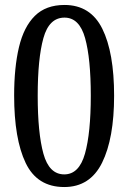

<svg xmlns="http://www.w3.org/2000/svg" viewBox="-20 -744 517 774"><path d="M239 10Q130 10 83.5 -87Q37 -184 37 -359Q37 -472 56.5 -554Q76 -636 120.5 -680Q165 -724 240 -724Q345 -724 392.5 -628Q440 -532 440 -358Q440 -186 391.5 -88Q343 10 239 10ZM239 -41Q299 -41 322.5 -124.5Q346 -208 346 -358Q346 -508 323 -590.5Q300 -673 240 -673Q178 -673 155 -590.5Q132 -508 132 -358Q132 -208 155 -124.5Q178 -41 239 -41Z"/></svg>

Font: Noto Serif Georgian Condensed
Style: Regular
Weight: 400
Width: 3
Designer: Monotype Design Team, Akaki Razmadze
Foundry: Google LLC
Version: Version 2.003; ttfautohint (v1.8.4.7-5d5b)